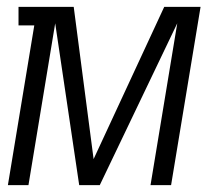

<svg xmlns="http://www.w3.org/2000/svg" viewBox="-20 -540 634 560"><path d="M3 0 80 -466H34V-520H195L253 -76L459 -520H565L479 0H419L497 -472L271 0H211L141 -472L63 0Z"/></svg>

Font: Iosevka QP Light
Style: Italic
Weight: 300
Italic angle: -9°
Designer: Belleve Invis
Foundry: Belleve Invis
Version: Version 20.0.0; ttfautohint (v1.8.4)